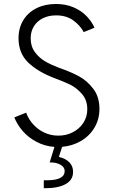

<svg xmlns="http://www.w3.org/2000/svg" viewBox="-20 -748 591 987"><path d="M221.7 178.7Q312.5 178.7 312.5 130.9Q312.5 111.8 291.3 99.1Q270 86.4 235.4 86.9L259.8 7.3Q210 3.4 168.2 -18.6Q126.5 -40.5 97.4 -73.7Q68.4 -106.9 53.7 -144.5L114.3 -168.9Q126.5 -135.3 150.9 -108.4Q175.3 -81.5 208.5 -66.2Q241.7 -50.8 279.3 -50.8Q318.8 -50.3 353.3 -67.6Q387.7 -85 408.2 -116Q428.7 -147 428.7 -186.5Q428.7 -233.9 400.9 -265.4Q373 -296.9 341.6 -312.3Q310.1 -327.6 261.7 -345.7Q175.3 -378.4 125.5 -426Q75.7 -473.6 75.2 -550.8Q75.2 -603.5 99.4 -643.6Q123.5 -683.6 167.2 -705.6Q210.9 -727.5 267.6 -727.5Q317.9 -727.5 357.7 -710.4Q397.5 -693.4 424.3 -665.8Q451.2 -638.2 465.8 -605.5L410.2 -583Q392.1 -617.7 356 -643.6Q319.8 -669.4 267.6 -668.9Q230.5 -668.9 200.9 -654.5Q171.4 -640.1 154.5 -613.3Q137.7 -586.4 137.7 -550.8Q137.7 -509.3 159.7 -479.7Q181.6 -450.2 212.4 -432.4Q243.2 -414.6 281.2 -400.4L294.9 -395.5Q346.7 -377 387 -355.2Q427.2 -333.5 459.2 -292Q491.2 -250.5 491.2 -188.5Q491.2 -134.3 465.3 -91.3Q439.5 -48.3 395.5 -22.9Q351.6 2.4 299.3 6.8L282.7 58.6Q317.9 66.9 336.9 86.9Q356 106.9 355.5 134.8Q356.4 176.3 317.6 198.2Q278.8 220.2 205.1 219.7V178.7Z"/></svg>

Font: Reddit Sans Fudge Light
Style: Regular
Weight: 300
Designer: Stephen Hutchings
Foundry: Reddit
Version: Version 1.013